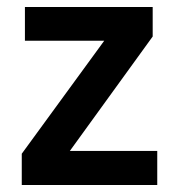

<svg xmlns="http://www.w3.org/2000/svg" viewBox="-20 -527 509 547"><path d="M428 0H42V-89L277 -411H51V-507H415V-423L179 -97H428Z"/></svg>

Font: Hind Mysuru SemiBold
Style: Regular
Weight: 600
Designer: Manushi Parikh, Hitesh Malaviya
Foundry: Indian Type Foundry
Version: Version 0.703;PS 1.0;hotconv 1.0.86;makeotf.lib2.5.63406